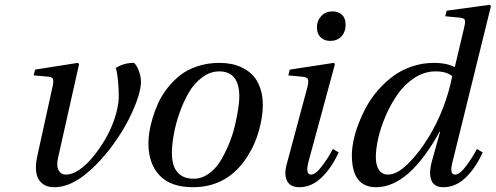

<svg xmlns="http://www.w3.org/2000/svg" viewBox="-20 -762 2050 794"><path d="M119.1 -450.2 125 -474.1 301.8 -502 307.1 -497.1 220.2 -109.9Q212.4 -76.2 222.2 -58.1Q231.9 -40 252 -40Q275.9 -39.1 305.4 -58.3Q335 -77.6 362.5 -110.8Q390.1 -144 414.1 -184.3Q438 -224.6 453.4 -270.3Q468.8 -315.9 471.2 -356Q471.2 -437 459 -481Q492.2 -502 532.2 -502Q536.6 -502 543.7 -491Q550.8 -480 556.9 -460.9Q563 -441.9 563 -423.8Q562 -377.4 529.3 -303.7Q496.6 -230 445.8 -161.1Q388.2 -83.5 326.2 -35.6Q264.2 12.2 204.1 12.2Q159.2 12.2 139.6 -20.8Q120.1 -53.7 134.8 -119.1L195.8 -397Q202.1 -421.9 199.7 -432.6Q197.3 -443.4 181.2 -444.8Z M593.8 -168.9Q593.8 -189 597.4 -214.4Q601.1 -239.7 610.6 -272.2Q620.1 -304.7 634.5 -336.2Q648.9 -367.7 672.6 -397.9Q696.3 -428.2 725.6 -451.2Q754.9 -474.1 796.9 -488Q838.9 -502 887.7 -502Q913.6 -502 937.5 -497.3Q961.4 -492.7 985.6 -480.2Q1009.8 -467.8 1027.3 -448.5Q1044.9 -429.2 1055.9 -398.2Q1066.9 -367.2 1066.9 -327.1Q1066.9 -281.2 1051.3 -223.6Q1035.6 -166 1003.9 -116.2Q922.9 12.2 777.8 12.2Q686.5 12.2 640.1 -36.6Q593.8 -85.4 593.8 -168.9ZM690.9 -128.9Q690.9 -76.2 713.9 -49.6Q736.8 -22.9 780.8 -22.9Q813.5 -22.9 842.3 -43Q871.1 -63 890.9 -95.2Q910.6 -127.4 926.5 -165.8Q942.4 -204.1 951.4 -242.7Q960.4 -281.2 965.1 -311.8Q969.7 -342.3 969.7 -361.8Q969.7 -466.8 886.7 -466.8Q849.1 -466.8 815.9 -441.9Q782.7 -417 760.5 -378.9Q738.3 -340.8 722.2 -294.4Q706.1 -248 698.5 -205.3Q690.9 -162.6 690.9 -128.9Z M1290.5 -648.9Q1290.5 -675.3 1307.9 -695.1Q1325.2 -714.8 1355.5 -714.8Q1378.4 -714.8 1393.8 -701.2Q1409.2 -687.5 1409.2 -660.2Q1409.2 -629.9 1391.8 -611.3Q1374.5 -592.8 1345.2 -592.8Q1321.8 -592.8 1306.2 -607.4Q1290.5 -622.1 1290.5 -648.9ZM1166.5 -85.9 1250.5 -398.9Q1257.3 -425.3 1253.4 -434.3Q1249.5 -443.4 1229.5 -444.8L1172.4 -450.2L1178.2 -474.1L1360.4 -502L1365.2 -497.1L1256.3 -95.2Q1241.2 -40 1266.6 -40Q1285.2 -40 1311.5 -75Q1337.9 -109.9 1356.4 -146L1380.4 -131.8Q1352.1 -68.8 1310.3 -28.3Q1268.6 12.2 1218.3 12.2Q1179.2 12.2 1166.5 -15.4Q1153.8 -43 1166.5 -85.9Z M1435.1 -120.1Q1435.1 -147 1441.7 -179.4Q1448.2 -211.9 1462.2 -248.8Q1476.1 -285.6 1495.6 -321.3Q1515.1 -356.9 1543.7 -389.6Q1572.3 -422.4 1606 -447.3Q1639.6 -472.2 1683.3 -487.1Q1727.1 -502 1775.4 -502Q1826.2 -502 1859.4 -484.9L1861.3 -486.8L1899.4 -647.9Q1905.3 -671.9 1902.1 -679.7Q1898.9 -687.5 1881.3 -689L1821.3 -694.8L1827.1 -717.8L2005.4 -742.2L2010.3 -736.8L1852.1 -95.2Q1845.2 -71.3 1846.7 -55.7Q1848.1 -40 1862.3 -40Q1880.9 -40 1907.2 -75Q1933.6 -109.9 1952.1 -146L1976.1 -131.8Q1947.8 -68.4 1906.2 -28.1Q1864.7 12.2 1813.5 12.2Q1775.9 12.7 1763.9 -16.6Q1752 -45.9 1767.1 -99.1L1800.3 -217.8H1798.3Q1671.4 12.2 1535.2 12.2Q1435.1 12.2 1435.1 -120.1ZM1584.5 -40Q1621.6 -40 1666.5 -84Q1711.4 -127.9 1751.5 -192.9Q1823.2 -310.5 1850.1 -446.8Q1828.1 -466.8 1781.2 -466.8Q1735.4 -466.8 1694.3 -440.2Q1653.3 -413.6 1624.8 -372.8Q1596.2 -332 1575.2 -283.4Q1554.2 -234.9 1544.2 -190.2Q1534.2 -145.5 1534.2 -111.8Q1534.2 -78.1 1547.4 -59.1Q1560.5 -40 1584.5 -40Z"/></svg>

Font: Linguistics Pro
Style: Italic
Weight: 400
Italic angle: -12°
Designer: Stefan Peev, Context Ltd
Foundry: Stefan Peev, Context Ltd
Version: Version 001.000